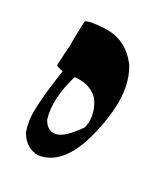

<svg xmlns="http://www.w3.org/2000/svg" viewBox="-74 -381 379 435"><g transform="rotate(20 115.5 -164.0)"><path d="M189 -264.2Q198.2 -240.2 198.2 -211.9Q198.2 -168.9 175.8 -111.8Q132.8 0 64.9 -2Q34.2 -6.8 21 -41Q19 -54.2 19 -67.9Q19 -101.1 51.8 -200.2Q45.9 -201.2 35.2 -208Q42 -238.8 47.9 -261.2Q50.8 -283.2 60.1 -323.2Q67.9 -328.1 105 -324.2Q163.1 -317.9 189 -264.2ZM138.2 -168.9Q119.1 -194.8 82 -196.8Q50.8 -134.8 56.2 -85.9Q62 -66.9 76.2 -62Q81.1 -61 85.9 -61Q106 -61 142.1 -97.2Q148.9 -110.8 148.9 -127Q148.9 -149.9 138.2 -168.9Z"/></g></svg>

Font: Jameel Khushkhati
Style: Regular
Weight: 400
Version: Version 3.5